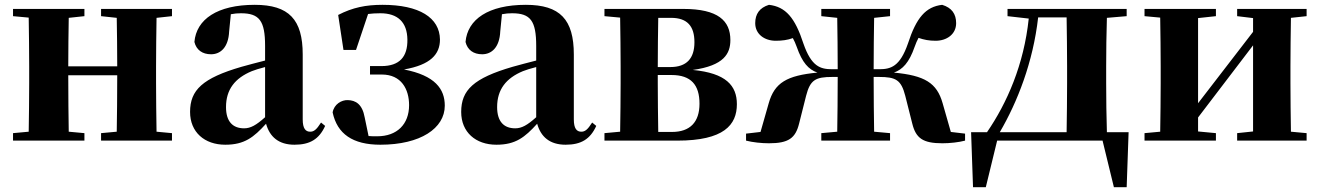

<svg xmlns="http://www.w3.org/2000/svg" viewBox="-20 -583 5471 796"><path d="M693 -516V-546H399V-516L464 -509C465 -454 466 -371 466 -308H263C263 -371 264 -454 265 -509L330 -516V-546H34V-516L99 -510C100 -451 101 -364 101 -308V-238C101 -182 100 -95 99 -37L34 -31V0H330V-31L265 -37C264 -95 263 -186 263 -271H466C466 -186 465 -95 464 -37L399 -31V0H693V-31L629 -37C628 -95 627 -182 627 -238V-308C627 -364 628 -451 629 -509Z M1079 -97C1042 -64 1019 -51 992 -51C945 -51 917 -79 917 -139C917 -212 954 -259 1024 -288C1036 -293 1056 -299 1079 -305ZM1311 -75C1292 -45 1281 -37 1266 -37C1247 -37 1235 -50 1235 -88V-357C1235 -502 1178 -563 1036 -563C881 -563 794 -503 786 -409C794 -376 819 -358 855 -358C893 -358 927 -385 930 -453L937 -524C952 -527 965 -528 979 -528C1055 -528 1079 -497 1079 -393V-332C1044 -323 1009 -314 981 -306C820 -259 768 -210 768 -119C768 -35 828 17 914 17C994 17 1032 -14 1083 -70C1098 -16 1135 17 1201 17C1265 17 1303 -6 1328 -61Z M1404 -376H1456L1506 -525C1521 -527 1538 -528 1557 -528C1629 -528 1668 -491 1669 -419C1670 -348 1637 -309 1561 -309H1514V-274H1563C1644 -274 1676 -213 1676 -147C1676 -68 1626 -18 1544 -18C1530 -18 1519 -18 1508 -19L1492 -96C1482 -152 1454 -167 1422 -168C1396 -169 1365 -151 1359 -117C1378 -28 1442 17 1557 17C1723 17 1824 -51 1824 -145C1824 -214 1784 -270 1655 -295C1765 -314 1804 -358 1804 -419C1803 -510 1718 -563 1566 -563C1497 -563 1442 -552 1382 -521Z M2203 -97C2166 -64 2143 -51 2116 -51C2069 -51 2041 -79 2041 -139C2041 -212 2078 -259 2148 -288C2160 -293 2180 -299 2203 -305ZM2435 -75C2416 -45 2405 -37 2390 -37C2371 -37 2359 -50 2359 -88V-357C2359 -502 2302 -563 2160 -563C2005 -563 1918 -503 1910 -409C1918 -376 1943 -358 1979 -358C2017 -358 2051 -385 2054 -453L2061 -524C2076 -527 2089 -528 2103 -528C2179 -528 2203 -497 2203 -393V-332C2168 -323 2133 -314 2105 -306C1944 -259 1892 -210 1892 -119C1892 -35 1952 17 2038 17C2118 17 2156 -14 2207 -70C2222 -16 2259 17 2325 17C2389 17 2427 -6 2452 -61Z M2709 -36C2708 -94 2707 -181 2707 -238V-272H2764C2845 -272 2880 -231 2880 -153C2880 -77 2841 -36 2766 -36ZM2762 -509C2830 -509 2859 -474 2859 -408C2859 -341 2827 -305 2759 -305H2707C2707 -372 2708 -454 2709 -509ZM2486 -546V-516L2551 -510C2552 -451 2553 -364 2553 -308V-238C2553 -182 2552 -95 2551 -37L2486 -31V0H2788C2981 0 3035 -65 3035 -151C3035 -228 2990 -280 2852 -293C2982 -311 3008 -361 3008 -417C3008 -497 2957 -546 2813 -546Z M3922 -36 3888 -155C3864 -240 3813 -270 3686 -282C3722 -295 3749 -323 3772 -389C3777 -403 3782 -415 3788 -426C3811 -418 3832 -414 3859 -414C3905 -414 3944 -441 3944 -487C3944 -525 3926 -551 3886 -563C3818 -555 3779 -510 3744 -402C3711 -307 3673 -296 3625 -296H3602C3602 -366 3603 -452 3604 -509L3670 -516V-546H3385V-516L3451 -509C3452 -452 3453 -366 3453 -296H3430C3381 -296 3344 -307 3311 -402C3276 -510 3237 -555 3168 -563C3129 -551 3111 -525 3111 -487C3111 -441 3150 -414 3196 -414C3222 -414 3245 -417 3267 -425C3273 -414 3278 -403 3283 -389C3306 -323 3332 -295 3369 -282C3242 -270 3191 -240 3167 -155L3133 -36L3073 -29V0C3100 7 3137 11 3168 11C3249 11 3278 -10 3293 -71L3322 -186C3339 -252 3361 -264 3431 -264H3453C3453 -184 3452 -95 3451 -37L3385 -31V0H3670V-31L3604 -37C3603 -95 3602 -184 3602 -264H3624C3694 -264 3716 -252 3733 -186L3762 -71C3777 -10 3806 11 3887 11C3918 11 3955 7 3981 0V-29Z M4125 -35C4198 -160 4263 -325 4284 -511H4402C4403 -453 4404 -365 4404 -308V-238C4404 -181 4403 -93 4402 -35ZM4569 -35C4567 -93 4566 -181 4566 -238V-308C4566 -364 4567 -450 4569 -509L4651 -516V-546H4157V-516L4245 -506C4225 -315 4155 -156 4072 -35H4006L4014 193H4067L4114 0H4551L4598 193H4651L4659 -35Z M5397 -516V-546H5109V-516L5175 -508V-451L4947 -155V-508L5021 -516V-546H4725V-516L4790 -510C4791 -451 4792 -364 4792 -308V-238C4792 -182 4791 -95 4790 -37L4725 -31V0H5021V-31L4947 -38V-96L5175 -395V-38L5109 -31V0H5397V-31L5332 -37C5331 -95 5330 -182 5330 -238V-308C5330 -364 5331 -451 5332 -509Z"/></svg>

Font: Noto Serif CJK JP Black
Style: Regular
Weight: 900
Designer: Ryoko NISHIZUKA 西塚涼子 (kana & ideographs); Frank Grießhammer (Latin, Greek & Cyrillic); Wenlong ZHANG 张文龙 (bopomofo); San
Foundry: Adobe Systems Incorporated
Version: Version 1.001;PS 1.001;hotconv 16.6.54;makeotf.lib2.5.65590